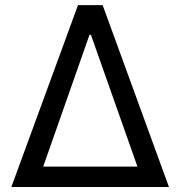

<svg xmlns="http://www.w3.org/2000/svg" viewBox="-20 -748 721 768"><path d="M25.4 0 292 -727.5H390.6L655.8 0ZM152.8 -81.5H529.8L343.8 -608.4H337.9Z"/></svg>

Font: Inter
Style: Regular
Weight: 400
Designer: Rasmus Andersson
Foundry: rsms
Version: Version 4.001;git-9221beed3